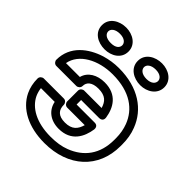

<svg xmlns="http://www.w3.org/2000/svg" viewBox="-210 -902 1085 1085"><g transform="rotate(45 332.5 -359.5)"><path d="M459 -313C449 -381 412 -449 313 -449C255 -449 205 -422 192 -371H81C97 -459 198 -513 313 -513C454 -513 532 -451 564 -367C575 -338 581 -306 581 -271V-257C581 -144 525 -70 431 -34C398 -21 359 -15 314 -15C199 -15 125 -59 95 -121C88 -136 83 -154 81 -171H191C202 -115 248 -79 314 -79C414 -79 449 -152 459 -219C460 -229 457 -248 434 -248H289V-284H434C444 -284 462 -290 459 -313ZM631 -257V-271C631 -311 625 -349 611 -384C571 -489 470 -563 313 -563C274 -563 238 -557 204 -547C115 -519 29 -456 29 -346C29 -335 39 -321 54 -321H214C225 -321 239 -331 239 -346C239 -376 262 -399 313 -399C370 -399 391 -374 403 -334H264C253 -334 239 -324 239 -309V-223C239 -212 249 -198 264 -198H404C392 -157 371 -129 314 -129C260 -129 239 -155 239 -196C239 -207 229 -221 214 -221H54C43 -221 29 -211 29 -196C29 -161 36 -128 50 -99C91 -15 186 35 314 35C505 35 631 -81 631 -257ZM180 -630C140 -630 123 -648 123 -667C123 -685 141 -704 180 -704C218 -704 235 -685 235 -667C235 -648 219 -630 180 -630ZM180 -580C233 -580 285 -610 285 -667C285 -723 233 -754 180 -754C127 -754 73 -724 73 -667C73 -609 126 -580 180 -580ZM466 -629C427 -629 409 -648 409 -667C409 -685 427 -704 466 -704C504 -704 521 -685 521 -667C521 -648 504 -629 466 -629ZM466 -579C519 -579 571 -611 571 -667C571 -723 519 -754 466 -754C413 -754 359 -724 359 -667C359 -610 412 -579 466 -579Z"/></g></svg>

Font: Asimov
Style: XWidOu
Weight: 500
Designer: Google
Version: Version 2.000980; 2014